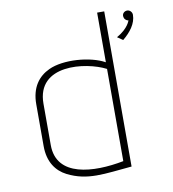

<svg xmlns="http://www.w3.org/2000/svg" viewBox="-80 -770 768 853"><g transform="rotate(-10 303.5 -344.0)"><path d="M415 -476C350 -512 229 -521 163 -490C113 -467 78 -422 78 -346V-157C78 -85 111 -41 156 -18C245 27 322 11 447 0V-700H415ZM415 -30C276 -3 110 -12 110 -156V-343C110 -519 326 -492 415 -446ZM508 -560C542 -588 570 -623 570 -663C570 -676 559 -686 548 -686C536 -686 526 -677 526 -666C526 -659 528 -649 541 -643L546 -642C546 -642 537 -607 483 -577Z"/></g></svg>

Font: Advent Pro
Style: ExtraLight
Weight: 250
Designer: Andreas Kalpakidis
Foundry: Andreas Kalpakidis
Version: Version 2.002 2007